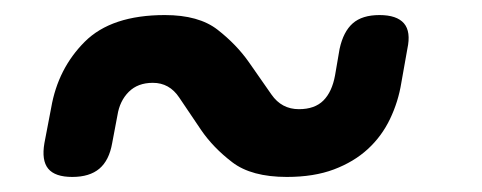

<svg xmlns="http://www.w3.org/2000/svg" viewBox="-20 -470 640 255"><path d="M431 -405Q436 -428 448.5 -439Q461 -450 484 -450Q507 -450 516.5 -439Q526 -428 521 -405L513 -360Q509 -335 498 -312Q487 -289 468.5 -272Q450 -255 423.5 -245Q397 -235 361 -235Q314 -235 288.5 -254.5Q263 -274 247 -297.5Q231 -321 218 -340.5Q205 -360 183 -360Q163 -360 151 -348Q139 -336 136 -317L129 -280Q125 -257 112 -246Q99 -235 76 -235Q53 -235 44 -246Q35 -257 39 -280L48 -327Q57 -379 92.5 -414.5Q128 -450 199 -450Q244 -450 269 -430.5Q294 -411 310.5 -387.5Q327 -364 340.5 -344.5Q354 -325 377 -325Q398 -325 409.5 -336.5Q421 -348 425 -370Z"/></svg>

Font: Maple Mono
Style: Italic
Weight: 400
Italic angle: -10°
Monospace: yes
Designer: subframe7536
Version: Version 7.300